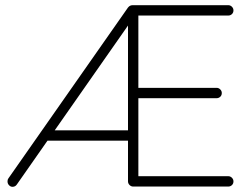

<svg xmlns="http://www.w3.org/2000/svg" viewBox="-20 -720 971 741"><path d="M129 -177 168 -217H491L474 -201V-662L487 -640L45 -8Q39 1 28 1Q21 1 15 -5Q9 -11 9 -20Q9 -27 12 -31L474 -691Q478 -696 482.5 -698Q487 -700 492 -700H861Q869 -700 875 -694Q881 -688 881 -680Q881 -671 875 -665.5Q869 -660 861 -660H507L514 -670V-371L508 -381H816Q824 -381 830 -375Q836 -369 836 -361Q836 -352 830 -346.5Q824 -341 816 -341H506L514 -350V-30L508 -40H861Q869 -40 875 -34Q881 -28 881 -20Q881 -11 875 -5.5Q869 0 861 0H494Q486 0 480 -6Q474 -12 474 -20V-191L491 -177Z"/></svg>

Font: Quicksand Variable Light
Style: Regular
Weight: 300
Designer: Andrew Paglinawan
Foundry: Andrew Paglinawan
Version: Version 3.004